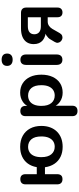

<svg xmlns="http://www.w3.org/2000/svg" viewBox="656 -1416 949 2300"><g transform="rotate(-90 1130.0 -266.5)"><path d="M521 10Q453 10 401 -15.5Q349 -41 317 -89Q285 -137 276 -202H193V-56Q193 -25 178.5 -8.5Q164 8 133 8Q103 8 87 -8.5Q71 -25 71 -56V-434Q71 -465 87 -481Q103 -497 133 -497Q163 -497 178 -481Q193 -465 193 -434V-300H277Q288 -363 320.5 -407.5Q353 -452 404 -475.5Q455 -499 521 -499Q597 -499 653 -468Q709 -437 740 -380Q771 -323 771 -245Q771 -186 753.5 -139Q736 -92 703 -58.5Q670 -25 624 -7.5Q578 10 521 10ZM521 -85Q559 -85 586.5 -103Q614 -121 629.5 -156.5Q645 -192 645 -245Q645 -325 611 -364.5Q577 -404 521 -404Q484 -404 456 -386.5Q428 -369 412.5 -333.5Q397 -298 397 -245Q397 -166 431.5 -125.5Q466 -85 521 -85Z M1135 -85Q1172 -85 1200 -103Q1228 -121 1243.5 -156.5Q1259 -192 1259 -245Q1259 -325 1225 -364.5Q1191 -404 1135 -404Q1098 -404 1070 -386.5Q1042 -369 1026.5 -333.5Q1011 -298 1011 -245Q1011 -166 1045 -125.5Q1079 -85 1135 -85ZM950 188Q920 188 904 172Q888 156 888 125V-434Q888 -465 904 -481Q920 -497 949 -497Q979 -497 995 -481Q1011 -465 1011 -434V-413Q1028 -446 1062 -468Q1108 -499 1170 -499Q1234 -499 1282.5 -468Q1331 -437 1358 -380.5Q1385 -324 1385 -245Q1385 -167 1358 -109.5Q1331 -52 1283 -21Q1235 10 1170 10Q1109 10 1063 -21Q1031 -42 1013 -73V125Q1013 156 996.5 172Q980 188 950 188Z M1564 7Q1534 7 1518 -11Q1502 -29 1502 -61V-428Q1502 -461 1518 -478.5Q1534 -496 1564 -496Q1594 -496 1610.5 -478.5Q1627 -461 1627 -428V-61Q1627 -29 1611 -11Q1595 7 1564 7ZM1564 -589Q1529 -589 1509.5 -606.5Q1490 -624 1490 -655Q1490 -687 1509.5 -704Q1529 -721 1564 -721Q1600 -721 1619 -704Q1638 -687 1638 -655Q1638 -624 1619 -606.5Q1600 -589 1564 -589Z M2131 8Q2103 8 2088 -7.5Q2073 -23 2073 -51V-169H2021Q1992 -169 1969.5 -153Q1947 -137 1933 -113L1884 -27Q1871 -4 1852.5 3.5Q1834 11 1815.5 6Q1797 1 1784 -12.5Q1771 -26 1767.5 -45Q1764 -64 1777 -85L1808 -137Q1823 -163 1851 -182Q1879 -201 1909 -201H1929V-190Q1843 -190 1797 -228Q1751 -266 1751 -337Q1751 -384 1772.5 -418Q1794 -452 1836 -470.5Q1878 -489 1940 -489H2126Q2156 -489 2172.5 -473Q2189 -457 2189 -427V-51Q2189 -23 2173 -7.5Q2157 8 2131 8ZM1966 -251H2073V-407H1966Q1917 -407 1893 -386.5Q1869 -366 1869 -330Q1869 -293 1893 -272Q1917 -251 1966 -251Z"/></g></svg>

Font: Nunito
Style: Bold
Weight: 700
Designer: Vernon Adams
Foundry: Vernon Adams
Version: Version 3.602